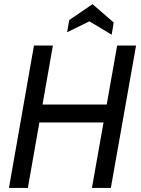

<svg xmlns="http://www.w3.org/2000/svg" viewBox="-20 -924 692 944"><path d="M24 0 147 -700H240L117 0ZM432 0 556 -700H649L525 0ZM136 -322 151.5 -410H552L535 -322ZM529 -753.5 419.5 -819 310 -765.5 320.5 -825.5 435 -903.5 539 -813.5Z"/></svg>

Font: Cabin
Style: Italic
Weight: 400
Width: 4
Italic angle: -10°
Designer: Pablo Impallari
Foundry: Pablo Impallari. http://www.impallari.com Igino Marini. http://www.ikern.com
Version: Version 3.001